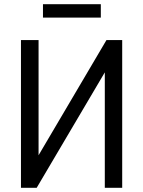

<svg xmlns="http://www.w3.org/2000/svg" viewBox="-20 -896 683 916"><path d="M80 0V-705H164V-118H142L488 -705H563V0H480V-588H502L155 0ZM185 -812V-876H461V-812Z"/></svg>

Font: Nunito Sans 10pt Condensed Medium
Style: Regular
Weight: 500
Width: 3
Designer: Vernon Adams
Foundry: Vernon Adams
Version: Version 3.101;gftools[0.9.27]